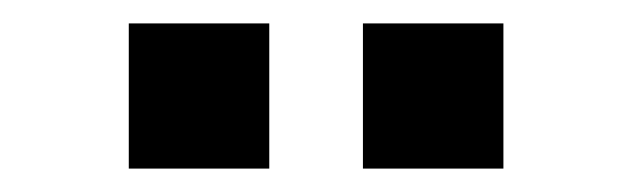

<svg xmlns="http://www.w3.org/2000/svg" viewBox="-20 -747 540 164"><path d="M90 -603V-727H210V-603ZM290 -603V-727H410V-603Z"/></svg>

Font: Oxanium
Style: Bold
Weight: 700
Designer: Severin Meyer
Version: Version 2.000